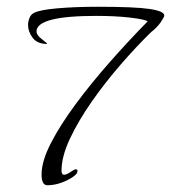

<svg xmlns="http://www.w3.org/2000/svg" viewBox="-20 -520 506 568"><path d="M120 28Q103 28 103 -4Q103 -43 130.5 -96.5Q158 -150 203.5 -211.5Q249 -273 304.5 -336Q360 -399 417 -457Q407 -463 364 -468Q321 -473 265 -473Q88 -473 88 -427Q88 -416 104 -404L119 -392Q119 -390 116 -390Q89 -391 76 -409Q63 -427 63 -446Q63 -457 67.5 -467.5Q72 -478 81 -482Q98 -491 151 -495.5Q204 -500 268 -500Q379 -500 422.5 -493.5Q466 -487 466 -474Q466 -470 456 -455Q446 -440 426 -424Q383 -382 337 -329Q291 -276 251.5 -219.5Q212 -163 187 -110Q162 -57 162 -15Q162 -3 170 -3Q174 -3 182 -7Q190 -12 195.5 -15.5Q201 -19 203 -19H205Q209 -19 209 -16Q209 -13 209 -12Q209 -6 195.5 3.5Q182 13 161.5 20.5Q141 28 120 28Z"/></svg>

Font: Petemoss
Style: Regular
Weight: 400
Designer: Robert E. Leuschke
Foundry: Robert E. Leuschke
Version: Version 1.010; ttfautohint (v1.8.3)